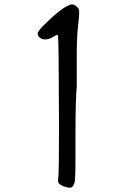

<svg xmlns="http://www.w3.org/2000/svg" viewBox="-20 -745 540 888"><path d="M154.3 -591.8Q154.3 -595.7 164.6 -608.9Q174.8 -622.1 205.1 -650.4Q258.8 -701.2 290 -716.8Q303.7 -724.6 313.5 -724.6Q322.3 -724.6 333 -715.8Q343.8 -707 345.7 -698.2Q345.7 -695.3 346.2 -684.1Q346.7 -672.9 340.8 -625Q335 -568.4 335 -491.2Q335 -475.6 335 -459V-344.7Q329.1 -287.1 329.1 -117.2Q329.1 -88.9 329.1 -16.1Q329.1 56.6 327.1 83Q325.2 109.4 313.5 120.1Q309.6 123 300.3 123Q291 123 273.4 116.2Q255.9 109.4 251 100.6Q249 97.7 248.5 90.8Q248 84 250 74.2Q252.9 35.2 252.9 -167Q252 -562.5 248 -580.1Q247.1 -584 243.2 -584Q240.2 -583 223.6 -573.2Q205.1 -562.5 188.5 -562.5Q181.6 -562.5 175.8 -564.5Q154.3 -572.3 154.3 -591.8Z"/></svg>

Font: JasonHandwriting4
Style: Regular
Weight: 400
Version: Version 1.01.21